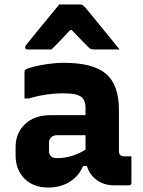

<svg xmlns="http://www.w3.org/2000/svg" viewBox="-20 -832 640 862"><path d="M514 -337V-155Q514 -142 520 -136Q526 -130 539 -130H570V-11Q570 0 559 0H492Q447 0 414.5 -23.5Q382 -47 370 -87H353Q334 -41 292.5 -15.5Q251 10 197 10Q130 10 90 -30Q50 -70 50 -134V-171Q50 -235 92.5 -275Q135 -315 207 -315H364V-347Q364 -385 342 -399Q320 -413 267 -413Q185 -413 110 -390H90V-508Q90 -515 93 -518Q99 -524 127 -531.5Q155 -539 193 -544.5Q231 -550 267 -550Q397 -550 455.5 -501Q514 -452 514 -337ZM200 -155Q200 -122 236 -122Q302 -122 364 -160V-225H236Q219 -225 209 -215Q200 -206 200 -192ZM246 -812H340Q348 -812 353 -808Q358 -804 370 -790Q377 -781 394 -760.5Q411 -740 433 -713Q455 -686 477 -659Q499 -632 517 -610H405Q394 -610 388.5 -612Q383 -614 376 -621Q368 -629 350 -647.5Q332 -666 302 -697H295Q267 -667 247.5 -646.5Q228 -626 211 -610H104Q93 -610 93 -619Q93 -624 96 -628Q99 -632 111 -647Q122 -661 140.5 -683.5Q159 -706 179.5 -731Q200 -756 218 -778Q236 -800 246 -812Z"/></svg>

Font: Recursive Sn Lnr St XBd
Style: Regular
Weight: 800
Version: Version 1.079;hotconv 1.0.112;makeotfexe 2.5.65598; ttfautoh